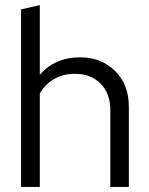

<svg xmlns="http://www.w3.org/2000/svg" viewBox="-20 -737 589 757"><path d="M63 0V-700L137 -717V-442Q166 -476 206 -493.5Q246 -511 295 -511Q380 -511 434 -457Q488 -403 488 -317V0H415V-302Q415 -368 377 -407Q339 -446 275 -446Q230 -446 194.5 -426Q159 -406 137 -369V0Z"/></svg>

Font: Red Hat Display
Style: Regular
Weight: 400
Designer: Pentagram / MCKL
Foundry: Pentagram / MCKL
Version: Version 1.003; Red Hat Display